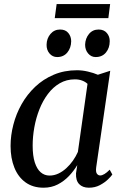

<svg xmlns="http://www.w3.org/2000/svg" viewBox="-20 -886 589 917"><path d="M439.5 -87.5Q436.5 -65 442.8 -56.5Q449 -48 458.5 -48Q467.5 -48 478.8 -54.8Q490 -61.5 504 -75.5L516.5 -52.5Q511 -44 495.5 -29Q480 -14 457 -1.8Q434 10.5 404.5 10.5Q374.5 10.5 358 -6.8Q341.5 -24 343 -58L349 -97.5Q333 -70.5 309.8 -45.8Q286.5 -21 256 -5.2Q225.5 10.5 188 10.5Q137.5 10.5 102.2 -14.8Q67 -40 48.8 -85Q30.5 -130 30.5 -189Q30.5 -239 43.8 -290.5Q57 -342 83.2 -388.5Q109.5 -435 148 -471.5Q186.5 -508 236.8 -529.2Q287 -550.5 348 -550.5Q373 -550.5 399.8 -544.2Q426.5 -538 447.5 -529L506.5 -548ZM398 -485.5Q387.5 -495.5 372.2 -501.2Q357 -507 337.5 -507Q297.5 -507 265.2 -488.2Q233 -469.5 208.8 -437.2Q184.5 -405 168.2 -363.8Q152 -322.5 144 -278Q136 -233.5 136 -190.5Q136 -142 146.2 -110.2Q156.5 -78.5 174.5 -63Q192.5 -47.5 216.5 -47.5Q238.5 -47.5 258.8 -57Q279 -66.5 296.8 -82.8Q314.5 -99 328.5 -119Q342.5 -139 352 -160.5ZM253 -613.5Q231 -613.5 216.5 -630.5Q202 -647.5 202.5 -672.5Q203 -702.5 221 -723.8Q239 -745 267 -745Q293 -745 306.5 -728.2Q320 -711.5 320 -689Q319.5 -657 301.5 -635.2Q283.5 -613.5 253 -613.5ZM437 -613.5Q415.5 -613.5 401 -630.5Q386.5 -647.5 386.5 -672.5Q387.5 -702.5 405 -723.8Q422.5 -745 451 -745Q476.5 -745 490.5 -728.2Q504.5 -711.5 504 -689Q504 -657 486 -635.2Q468 -613.5 437 -613.5ZM250.5 -866.5H506L497.5 -799.5H241.5Z"/></svg>

Font: Merriweather 60pt
Style: Italic
Weight: 400
Italic angle: -7.8°
Version: Version 2.101